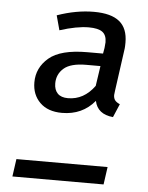

<svg xmlns="http://www.w3.org/2000/svg" viewBox="-51 -730 597 772"><g transform="rotate(5 248.0 -344.0)"><path d="M83 -385Q83 -444 130 -484Q177 -524 285 -524H348L352 -547Q354 -565 354 -570Q354 -599 337 -611.5Q320 -624 282 -624Q234 -624 165 -602L149 -661Q226 -688 297 -688Q367 -688 400.5 -660.5Q434 -633 434 -576Q434 -560 433 -552L409 -379Q407 -367 407 -362Q407 -349 413 -341Q419 -333 433 -327L410 -273Q347 -279 336 -332Q286 -272 204 -272Q147 -272 115 -303.5Q83 -335 83 -385ZM330 -392 342 -473H285Q222 -473 194.5 -449Q167 -425 167 -388Q167 -362 181 -347.5Q195 -333 223 -333Q287 -333 330 -392ZM38 -71H406L396 0H28Z"/></g></svg>

Font: FiraGO Book
Style: Italic
Weight: 350
Italic angle: -8°
Designer: bBox Type GmbH
Foundry: bBox Type GmbH
Version: Version 1.001